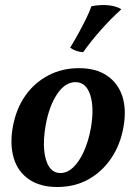

<svg xmlns="http://www.w3.org/2000/svg" viewBox="-20 -740 545 769"><path d="M209 9Q140 9 95.5 -22Q51 -53 35 -107Q19 -161 31 -230Q44 -303 80.5 -355.5Q117 -408 172.5 -437.5Q228 -467 296 -467Q364 -467 408 -437.5Q452 -408 469.5 -356Q487 -304 475 -234Q463 -162 426 -107Q389 -52 334 -21.5Q279 9 209 9ZM222 -47Q249 -47 273 -69.5Q297 -92 315.5 -132.5Q334 -173 344 -227Q358 -308 341.5 -359.5Q325 -411 282 -411Q241 -411 209 -363.5Q177 -316 163 -239Q153 -182 157 -138.5Q161 -95 177.5 -71Q194 -47 222 -47ZM346 -715Q381 -722 413 -719Q445 -716 466 -703Q425 -666 385 -621Q345 -576 313 -531Q283 -533 261 -549Q280 -580 296.5 -610.5Q313 -641 326 -667.5Q339 -694 346 -715Z"/></svg>

Font: Vollkorn SemiBold
Style: Italic
Weight: 600
Italic angle: -11°
Designer: Friedrich Althausen
Foundry: Friedrich Althausen
Version: Version 5.000